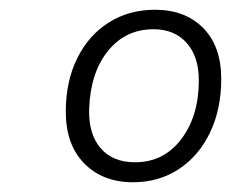

<svg xmlns="http://www.w3.org/2000/svg" viewBox="-20 -757 474 394"><path d="M115 -528Q115 -590 138.5 -637.5Q162 -685 203.5 -711Q245 -737 298 -737Q360 -737 397 -699.5Q434 -662 434 -595Q434 -533 411 -485Q388 -437 347 -410Q306 -383 253 -383Q191 -383 153 -421.5Q115 -460 115 -528ZM388 -592Q388 -641 363 -669Q338 -697 295 -697Q238 -697 202 -653Q166 -609 163 -535Q161 -483 186 -453.5Q211 -424 257 -424Q316 -424 352 -471.5Q388 -519 388 -592Z"/></svg>

Font: Mona Sans Light
Style: Italic
Weight: 300
Italic angle: -11.7°
Designer: Deni Anggara
Foundry: GitHub
Version: Version 2.000